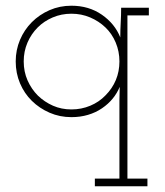

<svg xmlns="http://www.w3.org/2000/svg" viewBox="-20 -402 576 672"><path d="M496 250H312V223H398V-51Q398 -63 398.5 -74.5Q399 -86 399 -98Q390 -76 374.5 -57Q359 -38 337 -23Q315 -8 288 0Q261 8 230 8Q189 8 153.5 -7.5Q118 -23 91.5 -49Q65 -75 50 -110.5Q35 -146 35 -187Q35 -227 50 -262.5Q65 -298 91.5 -324.5Q118 -351 153.5 -366.5Q189 -382 230 -382Q291 -382 336.5 -350.5Q382 -319 401 -271Q401 -297 402.5 -323Q404 -349 404 -375H501V-348H426V223H496ZM230 -354Q195 -354 164.5 -341Q134 -328 112 -306Q89 -283 76 -252.5Q63 -222 63 -187Q63 -151 76.5 -120.5Q90 -90 113 -67Q136 -45 165.5 -32Q195 -19 230 -19Q265 -19 296 -32Q327 -45 349 -68Q373 -92 385.5 -122Q398 -152 398 -187Q398 -222 385 -253Q372 -284 349 -306Q326 -328 295.5 -341Q265 -354 230 -354Z"/></svg>

Font: Josefin Slab Light
Style: Regular
Weight: 300
Designer: Santiago Orozco
Foundry: Typemade
Version: Version 2.000